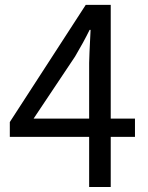

<svg xmlns="http://www.w3.org/2000/svg" viewBox="-20 -753 595 773"><path d="M115.2 -275.4H338.9V-500Q338.9 -520.5 344.7 -632.8H340.8Q316.4 -583 282.2 -525.4ZM523.4 -275.4V-202.1H425.8V0H338.9V-202.1H19.5V-261.7L325.2 -733.4H425.8V-275.4Z"/></svg>

Font: Taipei Sans TC Beta
Style: Regular
Weight: 400
Designer: JT Foundry
Foundry: JT Foundry
Version: Version 1.000